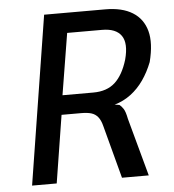

<svg xmlns="http://www.w3.org/2000/svg" viewBox="-51 -752 724 800"><g transform="rotate(-5 311.0 -352.5)"><path d="M51 0 163 -705H419Q489 -705 532.5 -678Q576 -651 590 -599.5Q604 -548 584 -470Q568 -429 545 -396Q522 -363 491.5 -340Q461 -317 423 -306L431 -305L443 -303Q451 -297 459 -285Q467 -273 473 -242L539 0H427L368 -222Q362 -246 351 -259.5Q340 -273 323.5 -278Q307 -283 281 -283H199L154 0ZM210 -364H339Q396 -364 430 -395Q464 -426 483 -489Q501 -556 478.5 -588.5Q456 -621 398 -621H252Z"/></g></svg>

Font: Nunito Sans 7pt Condensed SemiBold
Style: Italic
Weight: 600
Width: 3
Italic angle: -9°
Designer: Vernon Adams
Foundry: Vernon Adams
Version: Version 3.101;gftools[0.9.27]